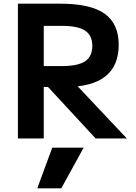

<svg xmlns="http://www.w3.org/2000/svg" viewBox="-20 -750 737 1040"><path d="M312 270H182L263 50H433ZM77 0V-730H307Q470 -730 546.5 -676Q623 -622 623 -507Q623 -394 551 -336.5Q479 -279 335 -279H147V-392H314Q402 -392 441 -418Q480 -444 480 -501Q480 -558 441 -584Q402 -610 314 -610H217V0ZM498 0 191 -332H354L667 0Z"/></svg>

Font: M PLUS 1
Style: Bold
Weight: 700
Designer: Coji Morishita
Foundry: UNDERFOREST DESIGN
Version: Version 1.001